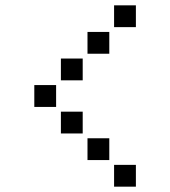

<svg xmlns="http://www.w3.org/2000/svg" viewBox="-20 -711 640 722"><path d="M410 -691Q409 -691 409 -691Q409 -691 409 -690V-610Q409 -609 409 -609Q409 -609 410 -609H490Q491 -609 491 -609Q491 -609 491 -610V-690Q491 -691 491 -691Q491 -691 490 -691ZM310 -591Q309 -591 309 -591Q309 -591 309 -590V-510Q309 -509 309 -509Q309 -509 310 -509H390Q391 -509 391 -509Q391 -509 391 -510V-590Q391 -591 391 -591Q391 -591 390 -591ZM210 -491Q209 -491 209 -491Q209 -491 209 -490V-410Q209 -409 209 -409Q209 -409 210 -409H290Q291 -409 291 -409Q291 -409 291 -410V-490Q291 -491 291 -491Q291 -491 290 -491ZM110 -391Q109 -391 109 -391Q109 -391 109 -390V-310Q109 -309 109 -309Q109 -309 110 -309H190Q191 -309 191 -309Q191 -309 191 -310V-390Q191 -391 191 -391Q191 -391 190 -391ZM210 -291Q209 -291 209 -291Q209 -291 209 -290V-210Q209 -209 209 -209Q209 -209 210 -209H290Q291 -209 291 -209Q291 -209 291 -210V-290Q291 -291 291 -291Q291 -291 290 -291ZM310 -191Q309 -191 309 -191Q309 -191 309 -190V-110Q309 -109 309 -109Q309 -109 310 -109H390Q391 -109 391 -109Q391 -109 391 -110V-190Q391 -191 391 -191Q391 -191 390 -191ZM410 -91Q409 -91 409 -91Q409 -91 409 -90V-10Q409 -9 409 -9Q409 -9 410 -9H490Q491 -9 491 -9Q491 -9 491 -10V-90Q491 -91 491 -91Q491 -91 490 -91Z"/></svg>

Font: Doto ExtraBold
Style: Regular
Weight: 800
Monospace: yes
Version: Version 1.000